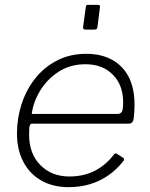

<svg xmlns="http://www.w3.org/2000/svg" viewBox="-20 -762 618 792"><path d="M263 10Q198 10 150 -17.5Q102 -45 76 -95Q50 -145 50 -212Q50 -274 69 -332.5Q88 -391 124.5 -437.5Q161 -484 214.5 -512Q268 -540 336 -540Q398 -540 443 -515Q488 -490 511.5 -443.5Q535 -397 535 -329Q535 -315 534 -300.5Q533 -286 531 -270Q530 -263 525 -257.5Q520 -252 512 -252H112Q106 -252 103 -244.5Q100 -237 100 -207Q100 -128 146.5 -81Q193 -34 266 -34Q325 -34 371 -57.5Q417 -81 451 -126Q455 -130 457.5 -129.5Q460 -129 463 -127L488 -111Q494 -107 490 -99Q461 -62 426 -38Q391 -14 350.5 -2Q310 10 263 10ZM465 -292Q476 -292 482 -300Q488 -308 488 -340Q488 -411 445.5 -454Q403 -497 333 -497Q270 -497 222.5 -466.5Q175 -436 146 -388.5Q117 -341 111 -292ZM392 -730 382 -651Q381 -644 378.5 -642Q376 -640 368 -640H334Q326 -640 324 -643Q322 -646 323 -652L334 -733Q335 -739 336.5 -740.5Q338 -742 343 -742H384Q389 -742 391.5 -739Q394 -736 392 -730Z"/></svg>

Font: Libre Franklin ExtraLight
Style: Italic
Weight: 250
Italic angle: -8°
Designer: Pablo Impallari, Rodrigo Fuenzalida, Nhung Nguyen
Foundry: Impallari Type
Version: Version 3.000